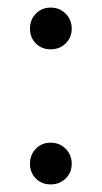

<svg xmlns="http://www.w3.org/2000/svg" viewBox="-20 -478 268 506"><path d="M113.5 -348Q90 -348 74.5 -363.5Q59 -379 59 -402.5Q59 -426 74.5 -442Q90 -458 113.5 -458Q137 -458 153 -442Q169 -426 169 -402.5Q169 -379 153 -363.5Q137 -348 113.5 -348ZM113.5 8Q90 8 74.5 -7.5Q59 -23 59 -46.5Q59 -70 74.5 -86Q90 -102 113.5 -102Q137 -102 153 -86Q169 -70 169 -46.5Q169 -23 153 -7.5Q137 8 113.5 8Z"/></svg>

Font: Fenix
Style: Regular
Weight: 400
Designer: Fernando Diaz
Foundry: Fernando Diaz
Version: 004.301